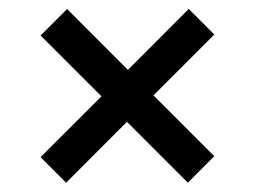

<svg xmlns="http://www.w3.org/2000/svg" viewBox="-20 -524 561 423"><path d="M393.8 -121.5 452.1 -179.9 318.1 -313.9 452.1 -447.9 395.8 -504.2 261.8 -370.1 127.8 -504.2 69.4 -445.8 203.5 -311.8 69.4 -177.8 125.7 -121.5 259.7 -255.6Z"/></svg>

Font: Afacad Medium
Style: Regular
Weight: 500
Designer: Kristian Moeller
Foundry: Dicotype
Version: Version 1.000